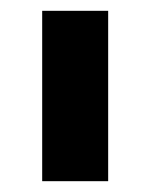

<svg xmlns="http://www.w3.org/2000/svg" viewBox="-20 -770 278 355"><path d="M58 -435H180V-750H58Z"/></svg>

Font: Finlandica
Style: Bold
Weight: 700
Designer: Niklas Ekholm, Juho Hiilivirta, Jaakko Suomalainen
Foundry: Helsinki Type Studio
Version: Version 2.000;Glyphs 3.2 (3202)